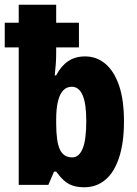

<svg xmlns="http://www.w3.org/2000/svg" viewBox="-24 -780 577 810"><path d="M332 10Q303 10 282.5 3Q262 -4 245.5 -19Q229 -34 213 -56H204L180 0H55V-580H-4V-684H55V-760H213V-684H309V-580H213V-554Q213 -534 211.5 -511.5Q210 -489 207 -462H213Q233 -501 263 -521.5Q293 -542 335 -542Q384 -542 421 -510.5Q458 -479 478.5 -418.5Q499 -358 499 -268Q499 -178 478.5 -115.5Q458 -53 420.5 -21.5Q383 10 332 10ZM281 -116Q309 -116 324.5 -152.5Q340 -189 340 -270Q340 -343 324.5 -378.5Q309 -414 279 -414Q257 -414 242.5 -398.5Q228 -383 220.5 -352.5Q213 -322 213 -276V-260Q213 -183 228.5 -149.5Q244 -116 281 -116Z"/></svg>

Font: Noto Sans Display Condensed ExtraBold
Style: Regular
Weight: 800
Width: 3
Designer: Monotype Design Team
Foundry: Monotype Imaging Inc.
Version: Version 2.003